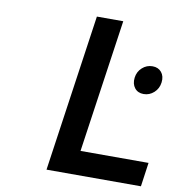

<svg xmlns="http://www.w3.org/2000/svg" viewBox="-79 -772 778 843"><g transform="rotate(10 310.0 -350.0)"><path d="M184.1 0 285.2 -700.2H402.8L316.9 -106.9H620.1L605 0ZM495.1 -464.8Q498.5 -492.2 518.3 -510Q538.1 -527.8 564 -527.8Q589.8 -527.8 604.2 -510.3Q618.7 -492.7 615.2 -464.8Q611.8 -437 591.8 -418.9Q571.8 -400.9 545.9 -400.9Q520 -400.9 505.9 -418.9Q491.7 -437 495.1 -464.8Z"/></g></svg>

Font: Trueno
Style: Italic
Weight: 400
Designer: Julieta Ulanovsky
Foundry: Julieta Ulanovsky
Version: Version 3.001b | FøM Fix